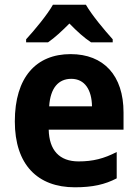

<svg xmlns="http://www.w3.org/2000/svg" viewBox="-20 -786 586 816"><path d="M345 -766H205C181 -723 126 -657 91 -619V-606H184C213 -626 242 -653 275 -686C307 -653 337 -626 367 -606H459V-619C423 -659 371 -721 345 -766ZM280 -556C134 -556 43 -458 43 -270C43 -86 140 10 298 10C374 10 426 -2 476 -28V-140C422 -112 375 -100 314 -100C232 -100 189 -148 187 -235H505V-308C505 -465 421 -556 280 -556ZM283 -451C341 -451 370 -403 371 -334H189C194 -413 229 -451 283 -451Z"/></svg>

Font: Noto Sans Georgian SemiCondensed Bold
Style: Regular
Weight: 700
Width: 4
Designer: Monotype Design Team, Akaki Razmadze
Foundry: Google LLC
Version: Version 2.005